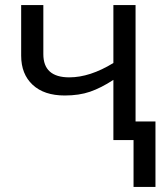

<svg xmlns="http://www.w3.org/2000/svg" viewBox="-20 -556 641 762"><path d="M518 -536V-74H597V186H510V0H430V-239Q381 -207 337.5 -192Q294 -177 237 -177Q155 -177 109.5 -219.5Q64 -262 64 -335V-536H152V-341Q152 -249 255 -249Q337 -249 430 -306V-536Z"/></svg>

Font: Advent Sans Logo
Style: Regular
Weight: 400
Designer: Types & Symbols
Foundry: Types & Symbols
Version: Version 1.002